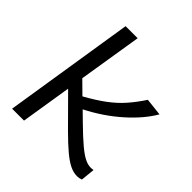

<svg xmlns="http://www.w3.org/2000/svg" viewBox="-203 -877 1025 1025"><g transform="rotate(45 309.5 -365.0)"><path d="M41 0 158 -740H249L191 -380L260 -312Q325 -348 371.5 -382.5Q418 -417 453 -457Q488 -497 520 -546L619 -535Q576 -461 495 -389Q414 -317 310 -264L362 -213Q417 -159 453.5 -128.5Q490 -98 514.5 -86Q539 -74 559 -74Q564 -74 569.5 -74.5Q575 -75 580 -76L572 4Q557 10 541 10Q514 10 486 -3.5Q458 -17 422 -47Q386 -77 335 -128L177 -287L131 0Z"/></g></svg>

Font: Georama Extended
Style: Italic
Weight: 400
Width: 7
Italic angle: -9°
Designer: Jean-Baptiste Levee
Foundry: Production Type
Version: Version 1.000